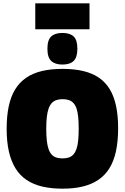

<svg xmlns="http://www.w3.org/2000/svg" viewBox="-20 -1124 750 1154"><path d="M356 -172Q378 -172 394 -177.5Q410 -183 421.5 -196Q433 -209 440 -229.5Q447 -250 450 -280.5Q453 -311 453 -351Q453 -391 450 -421Q447 -451 440 -471.5Q433 -492 421.5 -504.5Q410 -517 394 -522.5Q378 -528 356 -528Q335 -528 319 -522.5Q303 -517 291.5 -505Q280 -493 272.5 -472.5Q265 -452 261.5 -421.5Q258 -391 258 -350Q258 -308 261.5 -277.5Q265 -247 272.5 -226.5Q280 -206 291.5 -194Q303 -182 319 -177Q335 -172 356 -172ZM356 10Q289 10 235 -2.5Q181 -15 140.5 -42Q100 -69 73.5 -111.5Q47 -154 33.5 -213Q20 -272 20 -350Q20 -426 32.5 -485Q45 -544 71 -586.5Q97 -629 137 -656.5Q177 -684 231.5 -697Q286 -710 356 -710Q426 -710 480.5 -697Q535 -684 574.5 -657Q614 -630 639.5 -588Q665 -546 677.5 -487.5Q690 -429 690 -353Q690 -275 677 -215Q664 -155 637.5 -112.5Q611 -70 571 -43Q531 -16 477.5 -3Q424 10 356 10ZM355 -736Q311 -736 288 -757.5Q265 -779 265 -831Q265 -884 288 -905Q311 -926 355 -926Q400 -926 422.5 -905Q445 -884 445 -831Q445 -779 422.5 -757.5Q400 -736 355 -736ZM192 -948V-1104H518V-948Z"/></svg>

Font: Georama ExtraCondensed Thin Black
Style: Regular
Weight: 900
Version: Version 1.001